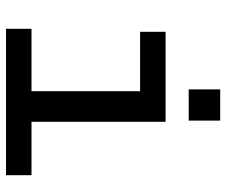

<svg xmlns="http://www.w3.org/2000/svg" viewBox="-77 -677 754 640"><g transform="rotate(90 300.0 -357.0)"><path d="M76 0V-85H284V-447H86V-532H386V-85H564V0ZM278 -609V-714H382V-609Z"/></g></svg>

Font: Geist Mono Medium
Style: Regular
Weight: 500
Monospace: yes
Designer: Basement.studio, Andrés Briganti, Mateo Zaragoza
Foundry: Basement.studio, Vercel, Andrés Briganti, Guido Ferreyra, Mateo Zaragoza
Version: Version 1.500; ttfautohint (v1.8.4.7-5d5b)